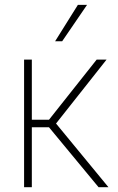

<svg xmlns="http://www.w3.org/2000/svg" viewBox="-20 -778 490 798"><path d="M80.1 -530.3H112.3V-280.3H183.6L381.8 -530.3H422.9L212.9 -264.6L430.7 0H389.6L183.6 -249H112.3V0H80.1ZM303.7 -757.8H341.8L238.3 -606.4H209Z"/></svg>

Font: Pretendard GOV Thin
Style: Regular
Weight: 100
Designer: Base glyphs from Inter by Rasmus Andersson; Hangeul glyphs from Noto Sans CJK(Source Han Sans) by Jang Soo-young and Kan
Foundry: Kil Hyung-jin
Version: Version 1.309